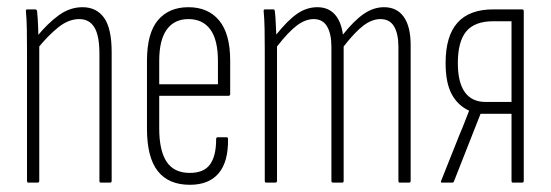

<svg xmlns="http://www.w3.org/2000/svg" viewBox="-20 -507 1529 533"><path d="M260 0Q256 0 256 -5V-358Q256 -408 242 -431Q228 -454 200 -454Q170 -454 141 -430.5Q112 -407 84 -372L82 -405Q112 -442 143 -464.5Q174 -487 209 -487Q248 -487 269 -457.5Q290 -428 290 -362V-5Q290 0 285 0ZM59 0Q55 0 55 -5V-367Q55 -399 54.5 -426.5Q54 -454 52 -475Q51 -481 56 -481H77Q82 -481 83 -476Q85 -457 86 -428Q87 -399 87 -384L89 -381V-5Q89 0 84 0Z M507 6Q448 6 418 -32Q388 -70 388 -150V-338Q388 -415 418.5 -451Q449 -487 503 -487Q558 -487 588.5 -450Q619 -413 619 -339V-246Q619 -241 614 -241H422V-151Q422 -89 442.5 -58Q463 -27 507 -27Q546 -27 563 -50.5Q580 -74 580 -120Q580 -126 584 -126H609Q613 -126 613 -121Q614 -58 587 -26Q560 6 507 6ZM422 -273H585V-338Q585 -396 564 -425Q543 -454 503 -454Q464 -454 443 -425Q422 -396 422 -338Z M719 0Q715 0 715 -5V-367Q715 -399 714.5 -426.5Q714 -454 712 -475Q711 -481 716 -481H739Q742 -481 743 -476Q745 -459 745.5 -442Q746 -425 747 -411Q778 -450 804.5 -468.5Q831 -487 861 -487Q891 -487 909 -467.5Q927 -448 932 -411Q963 -450 990 -468.5Q1017 -487 1046 -487Q1082 -487 1101 -460Q1120 -433 1120 -382V-5Q1120 0 1115 0H1090Q1086 0 1086 -5V-377Q1086 -413 1074 -433.5Q1062 -454 1036 -454Q1013 -454 989.5 -436.5Q966 -419 934 -378V-5Q934 0 930 0H905Q900 0 900 -5V-377Q900 -413 888 -433.5Q876 -454 851 -454Q828 -454 804.5 -436.5Q781 -419 749 -378V-5Q749 0 744 0Z M1207 0Q1202 0 1205 -6L1256 -134Q1263 -150 1269.5 -167Q1276 -184 1282 -199V-200Q1251 -214 1234 -245.5Q1217 -277 1217 -332Q1217 -407 1250 -444Q1283 -481 1350 -481H1429Q1434 -481 1434 -476V-5Q1434 0 1429 0H1404Q1400 0 1400 -5V-191H1314L1240 -3Q1239 0 1235 0ZM1328 -224H1400V-448H1349Q1298 -448 1274.5 -420Q1251 -392 1251 -332Q1251 -278 1270.5 -251Q1290 -224 1328 -224Z"/></svg>

Font: Sofia Sans Extra Condensed ExtraLight
Style: Regular
Weight: 250
Designer: Botio Nikoltchev, Ani Petrova
Foundry: lettersoup
Version: Version 4.101